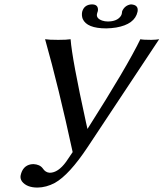

<svg xmlns="http://www.w3.org/2000/svg" viewBox="-20 -825 739 867"><path d="M466.8 -728Q508.3 -728 525.4 -752.4Q528.8 -757.8 529.8 -762.2Q530.3 -765.1 531.2 -771.5Q531.7 -774.4 531.7 -774.9Q543.9 -801.3 571.3 -805.2Q606.9 -803.2 601.1 -772Q588.9 -715.3 504.4 -700.7Q482.9 -697.3 460 -696.8Q372.1 -696.8 353.5 -739.7Q347.7 -754.9 351.1 -772Q359.9 -804.2 395 -805.2Q421.9 -805.2 422.4 -782.2Q422.4 -778.3 421.9 -774.9Q421.9 -773.9 420.4 -771Q418.5 -764.6 418 -762.2Q413.6 -741.7 441.9 -731.9Q453.6 -728 466.8 -728ZM376 -161.1Q292.5 -35.2 227.5 1Q189 21.5 149.4 22Q100.6 22 79.1 -5.9Q70.3 -19 73.2 -33.2Q82.5 -76.2 119.6 -83Q125.5 -84 130.9 -84Q159.7 -82.5 172.9 -64.9Q185.1 -45.9 204.6 -44.9Q242.2 -44.9 278.3 -94.2Q288.6 -108.4 308.1 -138.2Q244.6 -432.1 183.6 -647.9Q200.7 -645 243.2 -645Q281.2 -645 298.8 -647.9Q305.2 -560.1 368.7 -270.5Q372.1 -255.9 375 -242.7Q554.7 -525.4 613.8 -647.9Q626 -645 663.1 -645Q686.5 -645.5 698.7 -647.9Z"/></svg>

Font: Linux Biolinum Capitals O
Style: Italic Samll Caps
Weight: 400
Italic angle: -12°
Designer: Philipp H. Poll
Foundry: Philipp H. Poll
Version: Version 0.6.2